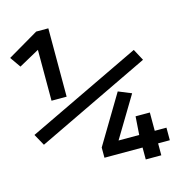

<svg xmlns="http://www.w3.org/2000/svg" viewBox="-105 -780 810 871"><g transform="rotate(-15 299.5 -344.5)"><path d="M129 -607 33 -554 -2 -604 143 -689H200V-368H129ZM14 -238 549 -494 578 -440 44 -184ZM546 0H473V-56H294V-104L430 -331L491 -306L376 -115H473L479 -201H546V-115H601V-56H546Z"/></g></svg>

Font: FiraDG Mono
Style: Regular
Weight: 400
Designer: Carrois Corporate & Edenspiekermann AG
Foundry: Carrois Corporate GbR & Edenspiekermann AG
Version: Version 3.206